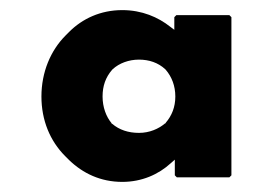

<svg xmlns="http://www.w3.org/2000/svg" viewBox="-20 -862 540 380"><path d="M183 -671C183 -692 189 -709 202 -724L203 -725C216 -737 235 -744 255 -744C275 -744 293 -738 307 -725L308 -724C320 -710 327 -692 327 -671C327 -650 320 -633 308 -619V-618H307C294 -607 276 -599 255 -599C234 -599 216 -605 202 -617H201V-618C190 -631 183 -650 183 -671ZM326 -515 330 -511H434L438 -515V-828L434 -832H329L325 -828V-803L317 -809C293 -828 261 -842 222 -842C179 -842 143 -825 117 -799L110 -792C80 -762 62 -719 62 -671C62 -624 79 -583 109 -553L117 -545C144 -519 179 -502 222 -502C261 -502 294 -517 318 -539L326 -546Z"/></svg>

Font: Hussar Woodtype
Style: Bd
Weight: 900
Foundry: Cannot Into Space Fonts
Version: Version 1.07